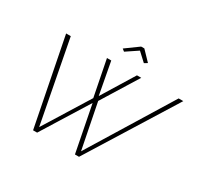

<svg xmlns="http://www.w3.org/2000/svg" viewBox="-180 -1126 1417 1358"><g transform="rotate(30 528.0 -447.5)"><path d="M99 -710H137L265 -41L494 -410L436 -704H471L520 -442L681 -704H716L534 -410L607 -41L1018 -710H1056L614 0H581L507 -378L272 0H239ZM499 -818 605 -895H631L705 -818L680 -803L612 -866L518 -803Z"/></g></svg>

Font: Raleway Thin ExtraLight
Style: Italic
Weight: 250
Italic angle: -12°
Version: Version 4.026